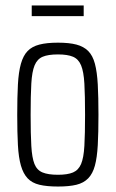

<svg xmlns="http://www.w3.org/2000/svg" viewBox="-20 -674 423 702"><path d="M192 8Q151 8 124 1.5Q97 -5 81 -22Q65 -39 56.5 -68.5Q48 -98 45.5 -143.5Q43 -189 43 -254Q43 -319 45.5 -365Q48 -411 56.5 -441Q65 -471 81 -487.5Q97 -504 124 -511Q151 -518 192 -518Q233 -518 259.5 -511Q286 -504 302.5 -487.5Q319 -471 327 -441Q335 -411 337.5 -365Q340 -319 340 -254Q340 -189 337.5 -143.5Q335 -98 327 -68.5Q319 -39 302.5 -22Q286 -5 259.5 1.5Q233 8 192 8ZM192 -35Q227 -35 247 -43.5Q267 -52 276.5 -74.5Q286 -97 288.5 -140.5Q291 -184 291 -254Q291 -325 288.5 -368.5Q286 -412 276.5 -435Q267 -458 247 -466.5Q227 -475 192 -475Q156 -475 136 -466.5Q116 -458 106.5 -435Q97 -412 94.5 -368.5Q92 -325 92 -254Q92 -184 94.5 -140.5Q97 -97 106 -74.5Q115 -52 135.5 -43.5Q156 -35 192 -35ZM96 -615V-654H286V-615Z"/></svg>

Font: Saira ExtraCondensed Light
Style: Regular
Weight: 300
Width: 2
Designer: Hector Gatti with collaboration of the Omnibus-Type team
Foundry: Omnibus-Type
Version: Version 1.101